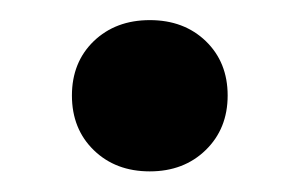

<svg xmlns="http://www.w3.org/2000/svg" viewBox="-20 -156 293 189"><path d="M50.8 -62Q50.8 -94.7 72.3 -115.5Q93.9 -136.2 127.5 -136.2Q161.1 -136.2 182.6 -115.5Q204.1 -94.7 204.1 -62Q204.1 -29.3 182.5 -8.3Q161 12.7 127.4 12.7Q93.8 12.7 72.3 -8.2Q50.8 -29.1 50.8 -62Z"/></svg>

Font: Junicode Two Beta VF
Style: Regular
Weight: 400
Designer: Peter S. Baker
Foundry: Briery Creek Software
Version: Version 1.031 beta; ttfautohint (v1.8.1.43-b0c9)